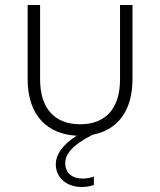

<svg xmlns="http://www.w3.org/2000/svg" viewBox="-20 -541 643 771"><path d="M204 118C204 177 252 210 309 210C324 210 341 207 357 202V168C341 174 325 176 311 176C271 176 242 155 242 114C242 79 269 42 352 0C447 -18 512 -89 512 -224V-521H462V-222C462 -104 403 -42 302 -42C201 -42 141 -104 141 -222V-521H91V-224C91 -73 174 -2 288 4C229 41 204 82 204 118Z"/></svg>

Font: Chess Sans Light
Style: Regular
Weight: 300
Designer: Wolf Bōese
Foundry: Wolf Bōese
Version: Version 7.223;Glyphs 3.3 (3306)